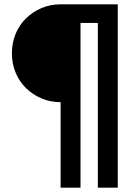

<svg xmlns="http://www.w3.org/2000/svg" viewBox="-20 -718 640 887"><path d="M260 -246Q213 -246 172.5 -263Q132 -280 101 -310Q70 -340 52.5 -381.5Q35 -423 35 -472Q35 -521 52.5 -562.5Q70 -604 101 -634Q132 -664 172.5 -681Q213 -698 260 -698H524V149H432V-612H352V149H260Z"/></svg>

Font: IBM Plaex Mono Medium
Style: Regular
Weight: 500
Designer: Mike Abbink, Paul van der Laan, Pieter van Rosmalen
Foundry: Bold Monday
Version: Version 2.003